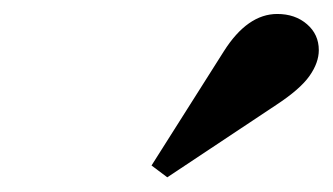

<svg xmlns="http://www.w3.org/2000/svg" viewBox="-20 -876 465 268"><path d="M213.5 -628.5 191.5 -645 292.5 -804.5Q325.5 -856.5 367 -856.5Q392 -856.5 408.5 -842.2Q425 -828 425 -806Q425 -788.5 412 -770Q399 -751.5 365.5 -729.5Z"/></svg>

Font: Libre Caslon Text Bold
Style: Italic
Weight: 700
Italic angle: -22.583°
Designer: Pablo Impallari, Rodrigo Fuenzalida, Katja Schimmel
Foundry: Pablo Impallari, Rodrigo Fuenzalida
Version: Version 2.000